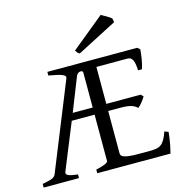

<svg xmlns="http://www.w3.org/2000/svg" viewBox="-120 -955 1020 1066"><g transform="rotate(-15 389.5 -422.0)"><path d="M377.9 -560.5Q377.9 -565.9 373.3 -568.4Q368.7 -570.8 362.3 -570.1Q356 -569.3 349.6 -564.9Q343.3 -560.5 339.8 -552.2L263.2 -358.9H377.9ZM750 -119.1Q745.6 -76.7 739.3 -45.4Q732.9 -14.2 729 0H308.1V-21Q341.3 -27.8 359.6 -35.9Q377.9 -43.9 377.9 -50.8V-317.9H246.6L139.2 -54.2Q132.8 -40 147.9 -32.7Q163.1 -25.4 203.1 -21V0H0V-21Q33.2 -26.9 52 -33.4Q70.8 -40 77.1 -54.2L278.8 -553.2Q282.2 -561.5 277.1 -567.1Q272 -572.8 259.8 -577.4Q247.6 -582 228.8 -585.9Q210 -589.8 186 -594.2V-615.2H702.1L716.8 -603Q715.8 -590.3 714.1 -575.2Q712.4 -560.1 709.7 -544.9Q707 -529.8 703.6 -516.1Q700.2 -502.4 696.8 -493.2H674.8Q673.8 -515.6 670.9 -530.8Q668 -545.9 663.1 -554.9Q658.2 -564 651.1 -567.6Q644 -571.3 634.8 -571.3H456.1V-358.9H653.8L667 -345.2Q662.6 -338.4 657.2 -330.6Q651.9 -322.8 645.8 -315.2Q639.6 -307.6 633.5 -301.3Q627.4 -294.9 622.1 -291Q614.7 -298.3 606.4 -303.2Q598.1 -308.1 586.9 -311.5Q575.7 -314.9 560.5 -316.4Q545.4 -317.9 524.9 -317.9H456.1V-75.2Q456.1 -67.9 459.7 -62.3Q463.4 -56.6 474.4 -52.5Q485.4 -48.3 505.1 -46.1Q524.9 -43.9 557.1 -43.9H620.1Q642.6 -43.9 658.4 -46.4Q674.3 -48.8 686.3 -57.4Q698.2 -65.9 708 -82.5Q717.8 -99.1 728 -127.9ZM386.7 -667.5Q378.4 -670.9 374.8 -675.5Q371.1 -680.2 364.7 -689.5L553.7 -844.2Q558.6 -841.3 566.9 -836.7Q575.2 -832 584 -826.9Q592.8 -821.8 600.1 -816.9Q607.4 -812 611.3 -808.1L615.7 -786.1Z"/></g></svg>

Font: Gentium Plus Afr
Style: Regular
Weight: 400
Designer: J. Victor Gaultney, Annie Olsen, Iska Routamaa, Becca Hirsbrunner
Foundry: SIL International
Version: Version 5.000